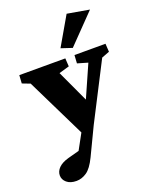

<svg xmlns="http://www.w3.org/2000/svg" viewBox="-167 -747 834 1057"><g transform="rotate(-20 249.5 -219.0)"><path d="M221.7 3.9 40 -367.2 -5.9 -384.8 -2.9 -432.6H266.6L269.5 -384.8L209 -367.2L310.5 -148.4ZM502 -432.6 504.9 -384.8 459 -367.2 288.1 -34.2 210.9 127Q183.6 183.6 154.8 203.1Q126 222.7 94.7 222.7Q58.6 222.7 38.1 205.1Q17.6 187.5 17.6 163.1Q17.6 138.7 37.1 119.1Q56.6 99.6 94.7 88.9L217.8 55.7L145.5 99.6L267.6 -124L281.2 -148.4L377.9 -367.2L317.4 -384.8L320.3 -432.6ZM325.2 -472.7 260.7 -494.1 357.4 -661.1 486.3 -638.7Z"/></g></svg>

Font: Crimson Pro ExtraBold
Style: Regular
Weight: 800
Designer: Jacques Le Bailly
Foundry: Baron von Fonthausen
Version: Version 1.003